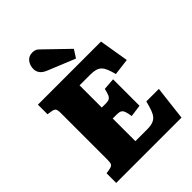

<svg xmlns="http://www.w3.org/2000/svg" viewBox="-268 -1088 1216 1216"><g transform="rotate(-45 339.5 -480.0)"><path d="M41 0V-86L75 -92Q94 -96 100 -105.5Q106 -115 106 -144V-562Q106 -588 99.5 -597.5Q93 -607 73 -610L41 -615V-701H606L639 -503L527 -489Q519 -521 510 -543Q501 -565 488.5 -577.5Q476 -590 457.5 -595.5Q439 -601 410 -601H314V-402H353Q371 -402 381.5 -408Q392 -414 398.5 -429Q405 -444 411 -472L491 -478V-241L410 -230Q406 -259 400 -275.5Q394 -292 383 -298Q372 -304 351 -304H314V-101H420Q450 -101 470 -108Q490 -115 502 -129.5Q514 -144 523 -169Q532 -194 541 -230H653L626 0ZM418 -737 239 -810Q206 -823 193 -841Q180 -859 180 -881Q180 -912 198 -936Q216 -960 250 -960Q263 -960 275 -955.5Q287 -951 302 -935L452 -790Z"/></g></svg>

Font: Literata ExtraBold
Style: Regular
Weight: 800
Designer: Latin by Veronika Burian and Jose Scaglione. Greek by Irene Vlachou. Cyrillic by Vera Evstafieva.
Foundry: TypeTogether
Version: Version 3.103;gftools[0.9.29]